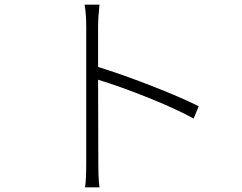

<svg xmlns="http://www.w3.org/2000/svg" viewBox="-20 -784 1040 826"><path d="M835 -327 813 -274Q735 -317 614.5 -365Q494 -413 402 -441L403 -84Q403 -13 408 22H346Q351 -12 351 -84V-669Q351 -723 344 -764H408Q402 -708 402 -669V-496Q502 -465 626 -417Q750 -369 835 -327Z"/></svg>

Font: Noto Sans Korean Light
Style: Regular
Weight: 300
Designer: Ryoko NISHIZUKA  (kana & ideographs); Paul D. Hunt (Latin, Greek & Cyrillic); Wenlong ZHANG  (bopomofo); Sandoll Communi
Foundry: Adobe Systems Incorporated
Version: Version 1.000;PS 1;hotconv 1.0.78;makeotf.lib2.5.61930